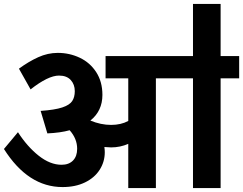

<svg xmlns="http://www.w3.org/2000/svg" viewBox="-20 -953 1232 973"><path d="M1192 -556H1098V0H958V-556H770V0H630V-224Q589 -206 543 -206Q531 -206 509 -208Q511 -192 511 -182Q511 -133 485 -92.5Q459 -52 410.5 -28.5Q362 -5 297 -5Q122 -5 0 -198L71 -283Q118 -210 176 -164Q234 -118 292 -118Q329 -118 350 -139.5Q371 -161 371 -199Q371 -250 333 -293Q287 -280 220 -277L186 -391Q258 -396 295.5 -408.5Q333 -421 346 -441Q359 -461 359 -491Q359 -525 338.5 -547.5Q318 -570 279 -570Q224 -570 135 -500L76 -605Q125 -641 173.5 -663Q222 -685 273 -685Q332 -685 384 -660.5Q436 -636 467.5 -587.5Q499 -539 499 -472Q499 -391 438 -342Q491 -320 543 -320Q593 -320 630 -340V-556H515V-669H958V-933H1098V-669H1192Z"/></svg>

Font: Martel Sans ExtraBold
Style: Regular
Weight: 800
Designer: Dan Reynolds and Mathieu Réguer
Foundry: Dan Reynolds and Mathieu Réguer
Version: Version 1.002; ttfautohint (v1.1) -l 5 -r 5 -G 72 -x 0 -D la